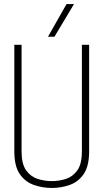

<svg xmlns="http://www.w3.org/2000/svg" viewBox="-20 -922 513 952"><path d="M51 -172V-700H87V-171Q87 -109 109.5 -77.5Q132 -46 166.5 -35Q201 -24 237 -24Q273 -24 307 -35Q341 -46 363.5 -77.5Q386 -109 386 -171V-700H422V-172Q422 -98 395 -59Q368 -20 325.5 -5Q283 10 237 10Q191 10 148 -5Q105 -20 78 -59Q51 -98 51 -172ZM218 -740 310 -902H347L250 -740Z"/></svg>

Font: Georama SemiCondensed ExtraLight
Style: Regular
Weight: 200
Width: 4
Designer: Jean-Baptiste Levee
Foundry: Production Type
Version: Version 1.000